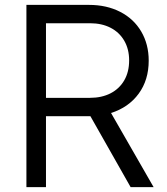

<svg xmlns="http://www.w3.org/2000/svg" viewBox="-20 -765 681 785"><path d="M88 -745H344Q416 -745 471.5 -716.5Q527 -688 557.5 -636Q588 -584 588 -517Q588 -438 547 -382Q506 -326 434 -303L608 0H514L332 -321L386 -290H168V0H88ZM508 -518Q508 -564 488 -598.5Q468 -633 432 -651.5Q396 -670 348 -670H168V-365H348Q396 -365 432 -383.5Q468 -402 488 -436.5Q508 -471 508 -518Z"/></svg>

Font: Trafiko Sans Variable
Style: Regular
Weight: 400
Designer: Gumpita Rahayu / Trafiko
Foundry: Tokotype / Trafiko
Version: Version 0.001;FEAKit 1.0